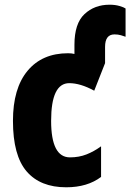

<svg xmlns="http://www.w3.org/2000/svg" viewBox="-20 -785 553 815"><path d="M261 10Q351 10 409 -34V-164Q379 -142 347 -129.5Q315 -117 277 -117Q197 -117 197 -272Q197 -432 274 -432Q321 -432 380 -400L426 -517V-586Q426 -639 466 -639Q481 -639 493 -635.5Q505 -632 513 -629V-749Q506 -754 487.5 -759.5Q469 -765 445 -765Q381 -765 338.5 -725Q296 -685 296 -595V-556Q284 -559 269 -559Q159 -559 97 -484.5Q35 -410 35 -272Q35 -125 93 -57.5Q151 10 261 10Z"/></svg>

Font: Noto Sans Display SemiCondensed Extra
Style: Regular
Weight: 800
Width: 4
Designer: Monotype Design Team
Foundry: Monotype Imaging Inc.
Version: Version 1.900